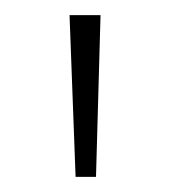

<svg xmlns="http://www.w3.org/2000/svg" viewBox="-20 -641 226 254"><path d="M80 -407 72 -621H113L107 -407Z"/></svg>

Font: Smooch Sans Thin Light
Style: Regular
Weight: 300
Version: Version 1.010